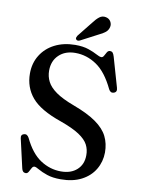

<svg xmlns="http://www.w3.org/2000/svg" viewBox="-97 -954 761 1034"><g transform="rotate(10 283.0 -437.5)"><path d="M308 14Q263.5 14 233 3.5Q202.5 -7 184.2 -17.8Q166 -28.5 158.5 -28.5Q149.5 -28.5 144 -18Q138.5 -7.5 132.5 3.2Q126.5 14 117 14Q99 14 94.5 -8.5L58.5 -166Q54 -186 72 -191Q88.5 -196 99.5 -176Q137.5 -96.5 189.8 -62.2Q242 -28 302 -28Q357 -28 389.5 -57.8Q422 -87.5 422 -137Q422.5 -168 408.8 -194.5Q395 -221 358.8 -245Q322.5 -269 254 -293.5Q139.5 -333 93 -387.8Q46.5 -442.5 46.5 -518.5Q46.5 -575.5 73.8 -619.2Q101 -663 149.2 -687.5Q197.5 -712 260.5 -712.5Q304.5 -712.5 334 -702.2Q363.5 -692 381.5 -682Q399.5 -672 409.5 -672Q418 -672 423.2 -682Q428.5 -692 434.5 -702.2Q440.5 -712.5 451 -712.5Q460 -712.5 465.2 -706.8Q470.5 -701 475 -686L521.5 -524Q528.5 -501 509 -495Q491.5 -489.5 481.5 -509Q439.5 -597 385.2 -633.5Q331 -670 269 -670Q213.5 -670 179.5 -637.5Q145.5 -605 145.5 -552Q145.5 -519.5 159.8 -491.8Q174 -464 209.2 -439Q244.5 -414 309 -390Q388.5 -360.5 434.2 -328Q480 -295.5 499.2 -256.8Q518.5 -218 518.5 -169.5Q518 -118.5 493.2 -76.8Q468.5 -35 421.5 -10.5Q374.5 14 308 14ZM328.5 -845Q345.5 -868 361.5 -880.2Q377.5 -892.5 397.5 -888Q415.5 -884 423.8 -869.5Q432 -855 428.5 -840Q424.5 -822 410.8 -810.8Q397 -799.5 375 -789.5L280.5 -740Q267 -734 260 -742.5Q256.5 -747 258.2 -752.5Q260 -758 263 -763Z"/></g></svg>

Font: Fraunces 72pt Soft
Style: Regular
Weight: 400
Version: Version 1.000;[b76b70a41]